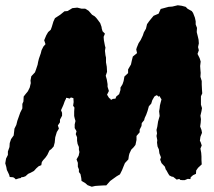

<svg xmlns="http://www.w3.org/2000/svg" viewBox="-58 -701 815 730"><path d="M275 3 266 -5 252 -13 251 -24 248 -39 242 -47V-57L238 -67V-82L233 -95L241 -109L244 -123L242 -132V-142L237 -154L235 -166V-179L230 -191L233 -202L226 -214V-228L229 -241L226 -251L224 -260V-277L225 -292L220 -299L222 -313L221 -328L213 -330L212 -331L209 -328L206 -326L201 -328L195 -329H193V-326L188 -316L183 -302L179 -293L174 -282L178 -272V-261L170 -246V-236L162 -224L166 -212L158 -199L152 -179L151 -169L150 -159L146 -144L137 -134L130 -129L122 -112L115 -102L106 -92L101 -85L99 -73L89 -69L80 -61L71 -51L58 -44L49 -40L39 -31L31 -28L23 -27L21 -24L14 -23L2 -19L-3 -24L-8 -27L-21 -28L-23 -36L-28 -47L-32 -55L-34 -66L-38 -80L-35 -98L-28 -112V-125L-22 -142L-21 -157L-16 -172L-6 -186L-4 -203L-3 -212L4 -226L8 -242L13 -256L19 -273L27 -289V-306L31 -315L32 -334L39 -343L48 -354L55 -368L59 -385L58 -395L61 -411L75 -426L79 -437L85 -455L87 -466L90 -478L97 -498L100 -510L107 -524L115 -533L110 -548L118 -567L125 -579L135 -588L139 -599L145 -619L151 -632L171 -645L187 -658L199 -659L217 -670L236 -672L252 -668H266L279 -660L292 -645L302 -639L308 -633L315 -624L323 -613L328 -599L329 -592L332 -582L341 -573L336 -561L337 -548L341 -527L343 -520L341 -508L343 -491L345 -482V-464L348 -447L349 -428L344 -413L348 -399L351 -381V-371L356 -355L349 -341L357 -328L361 -326L364 -321L371 -325L381 -326L384 -334L395 -343L400 -359V-368L408 -381L412 -393L415 -410L429 -423V-437L440 -456L443 -470L447 -486L463 -499L460 -513L462 -520L469 -537L477 -549L485 -566L489 -578L497 -592L501 -609L508 -619L516 -629L526 -641L545 -649L553 -667L561 -669L583 -675L597 -676L618 -681L633 -679L648 -675L656 -667L671 -659L676 -652L683 -634L686 -620V-608L691 -595L690 -579L694 -563L697 -550L698 -536L695 -522L698 -510L693 -496L701 -480L705 -467L703 -450L704 -435L705 -424L704 -409L709 -393V-380L710 -359L711 -346L706 -335V-319V-303L710 -290L708 -278L704 -261L706 -248L705 -234L703 -220L708 -207L710 -196L704 -181L702 -166L705 -160L709 -148L704 -136L707 -120L708 -106V-93L709 -76L695 -63L688 -53L687 -40L676 -35L667 -27L666 -20L656 -21L644 -16H636L627 -17L625 -20H620L614 -18L600 -29H596L586 -34L581 -42L575 -53L572 -57L569 -67L556 -81L551 -94L554 -103L548 -118L546 -133L541 -144L539 -159L540 -168L537 -184L539 -194L537 -207L540 -219L543 -239L549 -260L547 -278L549 -290L550 -300L553 -312L556 -323L548 -336L544 -333L542 -339L543 -336L537 -339L529 -334L521 -320L517 -307L508 -297L503 -279L498 -265L492 -252L490 -244L481 -233L480 -222L473 -208V-198L461 -184V-169L457 -150L450 -141L441 -132L434 -117L432 -109L430 -95L417 -81L412 -69L406 -54L398 -38L386 -31L372 -21L361 -13L346 4H336L318 5L304 6L291 9Z"/></svg>

Font: Winky Rough
Style: Bold Italic
Weight: 700
Italic angle: -8.97852°
Designer: Simon Atzbach
Foundry: typofactur
Version: Version 1.206; ttfautohint (v1.8.4.7-5d5b)